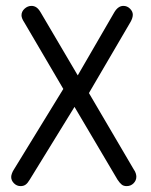

<svg xmlns="http://www.w3.org/2000/svg" viewBox="-20 -624 512 652"><path d="M195 -322 27 -48Q23 -42 20.5 -35Q18 -28 18 -23Q18 -11 27.5 -1.5Q37 8 50 8Q60 8 67 3Q74 -2 81 -14L233 -261L379 -14Q387 -2 393.5 3Q400 8 410 8Q424 8 433.5 -1.5Q443 -11 443 -24Q443 -29 441 -35.5Q439 -42 434 -49L282 -308L423 -549Q431 -563 431 -574Q431 -585 421.5 -594.5Q412 -604 399 -604Q381 -604 368 -582L244 -368L118 -582Q111 -594 103.5 -599Q96 -604 87 -604Q74 -604 63.5 -594.5Q53 -585 53 -572Q53 -562 63 -547Z"/></svg>

Font: Beiruti
Style: Regular
Weight: 400
Version: Version 1.00